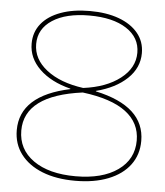

<svg xmlns="http://www.w3.org/2000/svg" viewBox="-53 -787 726 845"><g transform="rotate(5 310.0 -365.0)"><path d="M310 10Q226 10 164.5 -14.5Q103 -39 69 -84Q35 -129 35 -190Q35 -267 90 -317Q145 -367 254 -390V-392Q167 -414 117 -462.5Q67 -511 67 -575Q67 -626 97 -663Q127 -700 182 -720Q237 -740 310 -740Q384 -740 438.5 -720Q493 -700 523.5 -663Q554 -626 554 -575Q554 -510 503.5 -462Q453 -414 367 -392V-390Q585 -343 585 -190Q585 -129 551.5 -84Q518 -39 456 -14.5Q394 10 310 10ZM310 -10Q428 -10 496.5 -58.5Q565 -107 565 -190Q565 -268 501.5 -316Q438 -364 310 -380Q55 -346 55 -190Q55 -107 123.5 -58.5Q192 -10 310 -10ZM310 -400Q411 -413 472.5 -460.5Q534 -508 534 -575Q534 -642 474 -681Q414 -720 310 -720Q207 -720 147 -681Q87 -642 87 -575Q87 -508 147.5 -461Q208 -414 310 -400Z"/></g></svg>

Font: M PLUS 2 Thin Thin
Style: Regular
Weight: 250
Version: Version 1.001